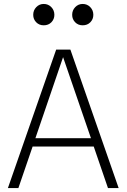

<svg xmlns="http://www.w3.org/2000/svg" viewBox="-20 -951 640 971"><path d="M20 0 264 -700H336L580 0H526L454 -210H145L73 0ZM159 -252H440L299 -662ZM201 -823Q178 -823 163 -838.5Q148 -854 148 -876Q148 -899 163.5 -915Q179 -931 201 -931Q224 -931 239.5 -915Q255 -899 255 -876Q255 -854 240 -838.5Q225 -823 201 -823ZM398 -823Q375 -823 360 -838.5Q345 -854 345 -876Q345 -899 360.5 -915Q376 -931 398 -931Q421 -931 436.5 -915Q452 -899 452 -876Q452 -854 437 -838.5Q422 -823 398 -823Z"/></svg>

Font: Red Hat Mono VF Light
Style: Regular
Weight: 300
Monospace: yes
Designer: Pentagram, MCKL
Foundry: Pentagram, MCKL
Version: Version 1.023